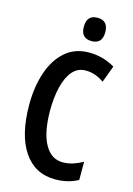

<svg xmlns="http://www.w3.org/2000/svg" viewBox="-137 -993 744 1073"><g transform="rotate(15 234.5 -457.0)"><path d="M303 -622Q256 -622 226 -586.5Q196 -551 181.5 -490.5Q167 -430 167 -356Q167 -230 204.5 -161.5Q242 -93 309 -93Q341 -93 369.5 -102.5Q398 -112 425 -127V-22Q368 10 293 10Q176 10 111 -86Q46 -182 46 -357Q46 -461 74.5 -544.5Q103 -628 158.5 -676Q214 -724 295 -724Q376 -724 445 -683L409 -586Q385 -603 358.5 -612.5Q332 -622 303 -622ZM290 -924Q352 -924 352 -856Q352 -789 290 -789Q228 -789 228 -856Q228 -924 290 -924Z"/></g></svg>

Font: Noto Sans Thai ExtCond SemBd
Style: Regular
Weight: 600
Width: 2
Designer: Monotype Design Team
Foundry: Monotype Imaging Inc.
Version: Version 2.002; ttfautohint (v1.8.4.7-5d5b)